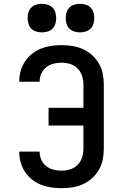

<svg xmlns="http://www.w3.org/2000/svg" viewBox="-20 -980 640 1008"><path d="M303 8Q275 8 248 4Q221 0 195.5 -10Q170 -20 148 -37.5Q126 -55 111 -78Q96 -101 88.5 -127.5Q81 -154 81 -182Q81 -182 81 -182.5Q81 -183 81 -184H188Q188 -183 188 -183Q188 -183 188 -183Q188 -161 197 -141Q206 -121 222.5 -108Q239 -95 260 -89.5Q281 -84 303 -84Q326 -84 348.5 -91Q371 -98 387.5 -114.5Q404 -131 411 -154Q418 -177 418 -200V-321H235V-414H418V-535Q418 -558 411 -581Q404 -604 387.5 -620.5Q371 -637 348.5 -644Q326 -651 303 -651Q281 -651 260 -645.5Q239 -640 222.5 -627Q206 -614 197 -594Q188 -574 188 -552Q188 -552 188 -552Q188 -552 188 -551H81Q81 -552 81 -552.5Q81 -553 81 -553Q81 -581 88.5 -607.5Q96 -634 111 -657Q126 -680 148 -697.5Q170 -715 195.5 -725Q221 -735 248 -739Q275 -743 303 -743Q332 -743 360.5 -738.5Q389 -734 415.5 -722Q442 -710 463.5 -690.5Q485 -671 499.5 -646Q514 -621 519.5 -592.5Q525 -564 525 -535V-200Q525 -171 519.5 -142.5Q514 -114 499.5 -89Q485 -64 463.5 -44.5Q442 -25 415.5 -13Q389 -1 360.5 3.5Q332 8 303 8ZM400 -810Q385 -810 370 -814.5Q355 -819 344.5 -829.5Q334 -840 329.5 -855Q325 -870 325 -885Q325 -900 329.5 -915Q334 -930 344.5 -940.5Q355 -951 370 -955.5Q385 -960 400 -960Q415 -960 430 -955.5Q445 -951 455.5 -940.5Q466 -930 470.5 -915Q475 -900 475 -885Q475 -870 470.5 -855Q466 -840 455.5 -829.5Q445 -819 430 -814.5Q415 -810 400 -810ZM200 -810Q185 -810 170 -814.5Q155 -819 144.5 -829.5Q134 -840 129.5 -855Q125 -870 125 -885Q125 -900 129.5 -915Q134 -930 144.5 -940.5Q155 -951 170 -955.5Q185 -960 200 -960Q215 -960 230 -955.5Q245 -951 255.5 -940.5Q266 -930 270.5 -915Q275 -900 275 -885Q275 -870 270.5 -855Q266 -840 255.5 -829.5Q245 -819 230 -814.5Q215 -810 200 -810Z"/></svg>

Font: Iosevka Curly SmBdEx
Style: Regular
Weight: 600
Width: 7
Monospace: yes
Designer: Belleve Invis
Foundry: Belleve Invis
Version: Version 11.1.0; ttfautohint (v1.8.3)